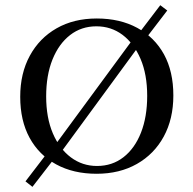

<svg xmlns="http://www.w3.org/2000/svg" viewBox="-20 -653 739 734"><path d="M207.3 -62.9 179.8 -83.9 496 -513.7 521.8 -491.9ZM104 61.3 77.4 40.3 172.6 -83.9 200 -62.9ZM527.4 -492.7 502.4 -514.5 592.7 -633.1 619.4 -612.9ZM349.2 11.3Q260.5 11.3 194.8 -24.6Q129 -60.5 93.1 -126.2Q57.3 -191.9 57.3 -283.1Q57.3 -372.6 94 -439.9Q130.6 -507.3 196.4 -544.8Q262.1 -582.3 350 -582.3Q438.7 -582.3 504.8 -546.4Q571 -510.5 606.9 -445.2Q642.7 -379.8 642.7 -287.9Q642.7 -198.4 606 -131Q569.4 -63.7 503.2 -26.2Q437.1 11.3 349.2 11.3ZM350.8 -18.5Q408.9 -18.5 452 -52Q495.2 -85.5 519 -146Q542.7 -206.5 542.7 -286.3Q542.7 -368.5 517.3 -427.8Q491.9 -487.1 448.4 -519.8Q404.8 -552.4 348.4 -552.4Q291.1 -552.4 248 -519Q204.8 -485.5 180.6 -425.4Q156.5 -365.3 156.5 -284.7Q156.5 -203.2 181.9 -143.5Q207.3 -83.9 251.2 -51.2Q295.2 -18.5 350.8 -18.5Z"/></svg>

Font: Playfair 12pt Medium
Style: Regular
Weight: 500
Designer: Claus Eggers Sørensen
Foundry: Claus Eggers Sørensen
Version: Version 2.000;gftools[0.9.28]